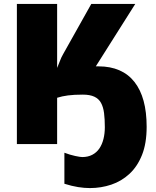

<svg xmlns="http://www.w3.org/2000/svg" viewBox="-20 -734 793 978"><path d="M468 -396Q473 -396 475.5 -396Q478 -396 482 -396Q542 -396 588 -376Q634 -356 665 -316.5Q696 -277 711.5 -220Q727 -163 727 -88Q727 -4 703.5 55Q680 114 639.5 151.5Q599 189 547 206.5Q495 224 438 224Q410 224 378 219Q346 214 308 202V44Q337 55 363 60.5Q389 66 399 66Q428 66 450 54.5Q472 43 486 22.5Q500 2 507 -26Q514 -54 514 -86Q514 -127 510 -158Q506 -189 494.5 -210Q483 -231 460.5 -241.5Q438 -252 402 -252Q357 -252 326.5 -248Q296 -244 271 -236V0H66V-714H271V-388Q279 -406 285.5 -424Q292 -442 302 -459L445 -714H669Z"/></svg>

Font: Noto Sans Display Black
Style: Regular
Weight: 900
Designer: Monotype Design Team
Foundry: Monotype Imaging Inc.
Version: Version 2.003